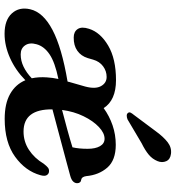

<svg xmlns="http://www.w3.org/2000/svg" viewBox="16 -772 769 840"><g transform="rotate(90 400.0 -351.5)"><path d="M20 -99.5Q33 -156.5 110.5 -197.2Q188 -238 336 -263Q337 -265.5 338 -268.5H337.5L358 -340Q370 -385 356.2 -409.5Q342.5 -434 316 -434Q290.5 -434 269.5 -418.5Q248.5 -403 240.5 -375L233.5 -351Q224.5 -322 201.5 -305.8Q178.5 -289.5 143.5 -290Q118 -290 106.5 -307.5Q95 -325 105.5 -357Q121 -406.5 179 -440.8Q237 -475 330 -475Q418 -475 452.5 -421Q487 -446 527.8 -460Q568.5 -474 613 -474Q680.5 -474 712.8 -437Q745 -400 750 -345Q753 -325 765 -323Q781 -321 781 -305Q781 -295.5 773.5 -287.5Q766 -279.5 747.5 -274.5Q722.5 -267.5 686 -257.8Q649.5 -248 608.2 -237Q567 -226 527.8 -215.5Q488.5 -205 458 -197Q456.5 -70.5 555 -70.5Q599 -70.5 635.2 -94.2Q671.5 -118 696 -159Q706.5 -172.5 713.2 -177.5Q720 -182.5 728.5 -182Q739 -182 745.2 -173Q751.5 -164 746 -144.5Q728 -79 665.2 -33.5Q602.5 12 499.5 12Q432.5 12 390.5 -11.8Q348.5 -35.5 330.5 -78.5Q287 -35.5 233.5 -11.5Q180 12.5 127.5 12.5Q67 12.5 38 -19.5Q9 -51.5 20 -99.5ZM586.5 -425Q561.5 -425 535 -400Q508.5 -375 488 -333Q467.5 -291 460.5 -239Q499 -249 544.8 -261.5Q590.5 -274 624 -284.5Q630.5 -312.5 630.5 -351Q630.5 -385 619 -405Q607.5 -425 586.5 -425ZM318 -172.5Q319.5 -198 325 -223Q252 -208 217 -184.2Q182 -160.5 173 -127Q164.5 -97 177.8 -77.5Q191 -58 217.5 -58Q245.5 -58 271.8 -70.8Q298 -83.5 322 -106.5Q315.5 -136.5 318 -172.5ZM554 -649.5Q578 -682.5 601.5 -700.8Q625 -719 652.5 -715.5Q677 -712.5 684.8 -694.5Q692.5 -676.5 684.5 -657Q675.5 -634.5 656.5 -618.5Q637.5 -602.5 606 -587L502 -525.5Q493.5 -522 485.5 -522Q477.5 -522 474 -527Q469 -532.5 472.5 -539.2Q476 -546 482 -553Z"/></g></svg>

Font: Fraunces 9pt SemiBold
Style: Italic
Weight: 600
Italic angle: -16°
Version: Version 1.000;[b76b70a41]